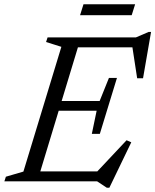

<svg xmlns="http://www.w3.org/2000/svg" viewBox="-38 -848 726 898"><path d="M249 -629 177.5 -651.5 184.5 -673H340.5L136.5 0H-17.5L-10.5 -21.5L71.5 -45.5ZM579.5 -638.5 600 -626.5H277.5L293 -673H597.5L657 -698.5H668.5L631 -482H603.5ZM461.5 30 416 0H87L102 -46.5H446.5L405.5 -34L554 -192L576 -182.5L473.5 30ZM429 -222H391.5L414 -330H188L201.5 -375.5H428L471.5 -483.5H509L469 -353ZM336.5 -777 352.5 -828H594L578 -777Z"/></svg>

Font: Newsreader 17pt
Style: Italic
Weight: 400
Italic angle: -17°
Version: Version 1.003